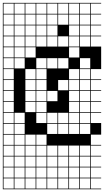

<svg xmlns="http://www.w3.org/2000/svg" viewBox="-20 -1025 732 1352"><path d="M0 307.7V-1004.8H692.3V-1000H620.2V-927.9H692.3V-923.1H620.2V-851H692.3V-846.2H620.2V-774H692.3V-769.2H620.2V-697.1H692.3V-538.5H620.2V-466.3H692.3V-461.5H620.2V-389.4H692.3V-384.6H620.2V-312.5H692.3V-307.7H620.2V-235.6H692.3V-230.8H620.2V-158.7H692.3V-76.9H620.2V-4.8H692.3V0H620.2V72.1H692.3V76.9H620.2V149H692.3V153.8H620.2V226H692.3V230.8H620.2V302.9H692.3V307.7ZM543.3 -927.9H615.4V-1000H543.3ZM466.3 -927.9H538.5V-1000H466.3ZM389.4 -927.9H461.5V-1000H389.4ZM312.5 -927.9H384.6V-1000H312.5ZM235.6 -927.9H307.7V-1000H235.6ZM4.8 -927.9H76.9V-1000H4.8ZM158.7 -927.9H230.8V-1000H158.7ZM81.7 -927.9H153.8V-1000H81.7ZM543.3 -851H615.4V-923.1H543.3ZM466.3 -851H538.5V-923.1H466.3ZM389.4 -851H461.5V-923.1H389.4ZM312.5 -851H384.6V-923.1H312.5ZM235.6 -851H307.7V-923.1H235.6ZM4.8 -851H76.9V-923.1H4.8ZM158.7 -851H230.8V-923.1H158.7ZM81.7 -851H153.8V-923.1H81.7ZM543.3 -774H615.4V-846.2H543.3ZM466.3 -774H538.5V-846.2H466.3ZM312.5 -774H384.6V-846.2H312.5ZM235.6 -774H307.7V-846.2H235.6ZM4.8 -774H76.9V-846.2H4.8ZM158.7 -774H230.8V-846.2H158.7ZM81.7 -774H153.8V-846.2H81.7ZM235.6 -697.1H307.7V-769.2H235.6ZM81.7 -697.1H153.8V-769.2H81.7ZM543.3 -697.1H615.4V-769.2H543.3ZM466.3 -697.1H538.5V-769.2H466.3ZM389.4 -697.1H461.5V-769.2H389.4ZM312.5 -697.1H384.6V-769.2H312.5ZM4.8 -697.1H76.9V-769.2H4.8ZM158.7 -697.1H230.8V-769.2H158.7ZM81.7 -620.2H153.8V-692.3H81.7ZM466.3 -620.2H538.5V-692.3H466.3ZM4.8 -620.2H76.9V-692.3H4.8ZM158.7 -620.2H230.8V-692.3H158.7ZM81.7 -543.3H153.8V-615.4H81.7ZM543.3 -543.3H615.4V-615.4H543.3ZM389.4 -543.3H461.5V-615.4H389.4ZM312.5 -543.3H384.6V-615.4H312.5ZM4.8 -543.3H76.9V-615.4H4.8ZM235.6 -543.3H307.7V-615.4H235.6ZM4.8 -466.3H76.9V-538.5H4.8ZM543.3 -466.3H615.4V-538.5H543.3ZM466.3 -466.3H538.5V-538.5H466.3ZM158.7 -466.3H230.8V-538.5H158.7ZM235.6 -466.3H307.7V-538.5H235.6ZM76.9 -461.5H4.8V-389.4H76.9ZM235.6 -389.4H307.7V-461.5H235.6ZM158.7 -389.4H230.8V-461.5H158.7ZM389.4 -389.4H461.5V-461.5H389.4ZM543.3 -389.4H615.4V-461.5H543.3ZM466.3 -389.4H538.5V-461.5H466.3ZM543.3 -312.5H615.4V-384.6H543.3ZM235.6 -312.5H307.7V-384.6H235.6ZM4.8 -312.5H76.9V-384.6H4.8ZM466.3 -312.5H538.5V-384.6H466.3ZM158.7 -312.5H230.8V-384.6H158.7ZM312.5 -312.5H384.6V-384.6H312.5ZM543.3 -235.6H615.4V-307.7H543.3ZM4.8 -235.6H76.9V-307.7H4.8ZM235.6 -235.6H307.7V-307.7H235.6ZM466.3 -235.6H538.5V-307.7H466.3ZM158.7 -235.6H230.8V-307.7H158.7ZM543.3 -158.7H615.4V-230.8H543.3ZM312.5 -158.7H384.6V-230.8H312.5ZM81.7 -158.7H153.8V-230.8H81.7ZM235.6 -158.7H307.7V-230.8H235.6ZM466.3 -158.7H538.5V-230.8H466.3ZM389.4 -158.7H461.5V-230.8H389.4ZM4.8 -158.7H76.9V-230.8H4.8ZM81.7 -81.7H153.8V-153.8H81.7ZM466.3 -81.7H538.5V-153.8H466.3ZM543.3 -81.7H615.4V-153.8H543.3ZM389.4 -81.7H461.5V-153.8H389.4ZM4.8 -81.7H76.9V-153.8H4.8ZM312.5 -81.7H384.6V-153.8H312.5ZM4.8 -4.8H76.9V-76.9H4.8ZM158.7 -4.8H230.8V-76.9H158.7ZM81.7 -4.8H153.8V-76.9H81.7ZM235.6 -4.8H307.7V-76.9H235.6ZM235.6 72.1H307.7V0H235.6ZM389.4 72.1H461.5V0H389.4ZM543.3 72.1H615.4V0H543.3ZM466.3 72.1H538.5V0H466.3ZM158.7 72.1H230.8V0H158.7ZM312.5 72.1H384.6V0H312.5ZM81.7 72.1H153.8V0H81.7ZM4.8 72.1H76.9V0H4.8ZM235.6 149H307.7V76.9H235.6ZM466.3 149H538.5V76.9H466.3ZM389.4 149H461.5V76.9H389.4ZM158.7 149H230.8V76.9H158.7ZM81.7 149H153.8V76.9H81.7ZM543.3 149H615.4V76.9H543.3ZM4.8 149H76.9V76.9H4.8ZM312.5 149H384.6V76.9H312.5ZM158.7 226H230.8V153.8H158.7ZM543.3 226H615.4V153.8H543.3ZM466.3 226H538.5V153.8H466.3ZM389.4 226H461.5V153.8H389.4ZM312.5 226H384.6V153.8H312.5ZM235.6 226H307.7V153.8H235.6ZM4.8 226H76.9V153.8H4.8ZM81.7 226H153.8V153.8H81.7ZM543.3 302.9H615.4V230.8H543.3ZM81.7 302.9H153.8V230.8H81.7ZM466.3 302.9H538.5V230.8H466.3ZM158.7 302.9H230.8V230.8H158.7ZM389.4 302.9H461.5V230.8H389.4ZM312.5 302.9H384.6V230.8H312.5ZM235.6 302.9H307.7V230.8H235.6ZM4.8 302.9H76.9V230.8H4.8Z"/></svg>

Font: Jacquarda Bastarda 9 Charted
Style: Regular
Weight: 400
Designer: Sarah Cadigan-Fried
Version: Version 1.000; ttfautohint (v1.8.4.7-5d5b)